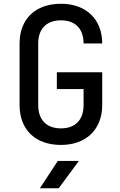

<svg xmlns="http://www.w3.org/2000/svg" viewBox="-20 -760 640 1020"><path d="M304 10C437 10 523 -72 523 -202V-376H282V-287H424V-202C424 -122 379 -78 304 -78C228 -78 183 -122 183 -202V-529C183 -608 228 -652 304 -652C379 -652 424 -608 424 -529H523C523 -658 437 -740 304 -740C169 -740 84 -660 84 -529V-202C84 -70 169 10 304 10ZM292 240 399 95H287L192 240Z"/></svg>

Font: Tekne LDO Medium
Style: Regular
Weight: 500
Monospace: yes
Designer: Alessio Laiso, Mario Rullo, Paolo Rosset
Foundry: Alessio Laiso
Version: Version 1.000;hotconv 1.0.109;makeotfexe 2.5.65596